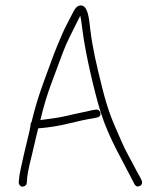

<svg xmlns="http://www.w3.org/2000/svg" viewBox="-20 -690 601 718"><path d="M64 8C71.9 8 80 1.9 80 -6L81 -16C81 -31 87 -62.2 99 -109.5C107.7 -143.9 115.4 -182.1 123 -210C162.7 -213.1 200.7 -219.1 236.9 -228.2C273.1 -237.3 304.5 -243.9 331 -248L344 -251C363.8 -254.3 356.9 -283.2 338 -280L325 -278C293.8 -270.2 272.2 -267.3 232.4 -257.4C197.3 -248.7 161 -245.3 131 -241C142.4 -290.3 156.6 -337.3 173.5 -382C190.5 -426.7 204.2 -463.4 214.5 -492.1C227.1 -527.3 250.9 -572.9 269.2 -609.5L280 -631C282 -624.9 285.2 -604.7 289.4 -570.3C299.1 -491.6 334 -341.7 356.5 -270.3C387.6 -171.3 441.2 -84.6 483 -1C488.2 7.6 495.1 9.6 503.9 4.8C512.6 0 513.8 -8.4 507.5 -20.5C500.5 -33.9 494 -44 487.5 -57C470.1 -91.9 452 -120.4 436 -157.5C403.9 -231.6 386.1 -264.6 360.6 -368.3C341 -448.1 326.7 -504.9 317.5 -581C313 -618 309.7 -673.7 279 -669.5C264.7 -667.5 257.5 -651.8 252 -641.5L229 -597C223.7 -587 218.3 -575.8 213 -563.5C181.8 -491.3 177.4 -476.5 143.3 -383.4C124.8 -333 109.7 -283.2 98 -234C95.3 -230.7 94.2 -227.8 94.5 -225.5C94.8 -223.2 93.3 -214.2 90 -198.7C85.7 -178.8 51 -43.1 51 -18L50 -8C50 -0.1 56.1 8 64 8Z"/></svg>

Font: MewTooHand
Style: Regular
Weight: 400
Designer: Mew Too, Robert Jablonski
Version: Version 0.77